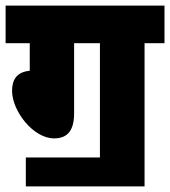

<svg xmlns="http://www.w3.org/2000/svg" viewBox="-20 -642 606 684"><path d="M72 -81V22H495V-488H566V-622H0V-488H86V-390C37 -385 23 -356 23 -317C24 -246 98 -149 173 -149C221 -149 244 -178 244 -238V-488H336V-81Z"/></svg>

Font: Noto Sans Devanagari Condensed Black
Style: Regular
Weight: 900
Width: 3
Designer: Jelle Bosma - Monotype Design Team
Foundry: Monotype Imaging Inc.
Version: Version 2.004